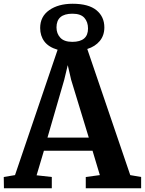

<svg xmlns="http://www.w3.org/2000/svg" viewBox="-37 -1003 772 1023"><path d="M-17 -60 43 -70 270 -738Q222 -752 199.5 -782Q177 -812 177 -854Q177 -915 225.5 -949Q274 -983 350 -983Q435 -983 477 -948.5Q519 -914 519 -857Q519 -814 494.5 -784.5Q470 -755 428 -742L657 -70L715 -60V0H420V-60L495 -70L456 -200H197L158 -69L239 -60V0H-16ZM348 -780Q432 -780 432 -851Q432 -886 412.5 -908Q393 -930 349 -930Q264 -930 264 -857Q264 -824 284.5 -802Q305 -780 348 -780ZM436 -270 342 -578 324 -656 305 -577 216 -270Z"/></svg>

Font: Koeln Type Serif
Style: Bold
Weight: 700
Designer: Eben Sorkin
Foundry: Eben Sorkin
Version: Version 2.002